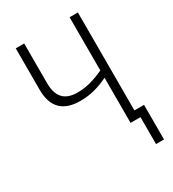

<svg xmlns="http://www.w3.org/2000/svg" viewBox="-212 -828 1010 1124"><g transform="rotate(-30 293.0 -266.0)"><path d="M495 -714H439V-354Q392 -333 350 -321Q308 -309 258 -309Q132 -309 132 -444V-714H75V-434Q75 -258 250 -258Q301 -258 346.5 -270Q392 -282 439 -305V0H506V182H560V-52H495Z"/></g></svg>

Font: Noto Sans UI SemiCondensed Light
Style: Regular
Weight: 300
Width: 4
Designer: Monotype Design Team
Foundry: Monotype Imaging Inc.
Version: Version 1.901